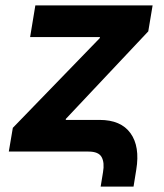

<svg xmlns="http://www.w3.org/2000/svg" viewBox="-20 -566 613 717"><path d="M355.9 130.8 364.7 77Q370.9 41.5 359.6 20.8Q348.3 0 310.4 0H12.9L27.9 -88.6L352.6 -423.7L353.3 -427.7H92.5L112 -545.9H549.9L533.7 -448.9L226.1 -122.2L225.4 -118.2H351.9Q431.6 -118.2 467.3 -68.6Q503.1 -19 488.9 67.5L478.7 130.8Z"/></svg>

Font: Inter Variable
Style: Italic
Weight: 400
Italic angle: -9.39999°
Designer: Rasmus Andersson
Foundry: rsms
Version: Version 4.001;git-9221beed3